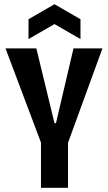

<svg xmlns="http://www.w3.org/2000/svg" viewBox="-20 -889 511 909"><path d="M174 0V-214L6 -660H152L238 -306H245L328 -660H465L302 -213V0ZM115 -704V-798L238 -869L361 -798V-704L238 -775Z"/></svg>

Font: Bricolage Grotesque 36pt Condensed SemiBold
Style: Regular
Weight: 600
Width: 3
Designer: Mathieu Triay
Foundry: Atelier Triay
Version: Version 1.001;gftools[0.9.33.dev8+g029e19f]